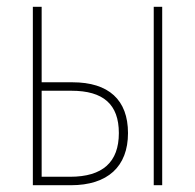

<svg xmlns="http://www.w3.org/2000/svg" viewBox="-20 -547 576 567"><path d="M77 0H189C298 0 358 -55 358 -154C358 -252 301 -304 194 -304H103V-527H77ZM434 0H459V-527H434ZM103 -25V-279H191C285 -279 331 -239 331 -154C331 -68 283 -25 187 -25Z"/></svg>

Font: Noto Sans Condensed Thin
Style: Regular
Weight: 100
Width: 3
Designer: Monotype Design Team
Foundry: Monotype Imaging Inc.
Version: Version 2.013